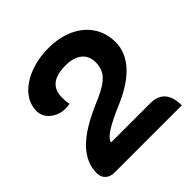

<svg xmlns="http://www.w3.org/2000/svg" viewBox="-185 -859 1010 1010"><g transform="rotate(-45 319.5 -354.5)"><path d="M35 -63Q35 -142 97 -206Q159 -270 294 -327Q354 -352 385.5 -374Q417 -396 430.5 -421Q444 -446 444 -481Q444 -528 411.5 -554.5Q379 -581 321 -581Q253 -581 220 -554.5Q187 -528 187 -473Q187 -442 192 -423Q175 -420 161 -420Q112 -420 77 -448.5Q42 -477 42 -519Q42 -572 78.5 -615.5Q115 -659 179 -684Q243 -709 321 -709Q402 -709 463.5 -680.5Q525 -652 559 -600.5Q593 -549 593 -481Q593 -407 537.5 -345Q482 -283 372 -236Q285 -199 245.5 -173Q206 -147 203 -125H495Q549 -125 576.5 -93.5Q604 -62 604 0H103Q72 0 53.5 -17.5Q35 -35 35 -63Z"/></g></svg>

Font: K2D ExtraBold
Style: Regular
Weight: 800
Designer: Katatrad Aksorn Co.,Ltd.
Foundry: Cadson Demak Co.,Ltd.
Version: Version 1.000; ttfautohint (v1.6)